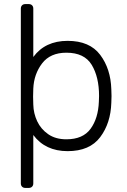

<svg xmlns="http://www.w3.org/2000/svg" viewBox="-20 -730 621 940"><path d="M143 168Q143 178 137 184Q131 190 121 190H104Q94 190 88 184Q82 178 82 168V-688Q82 -698 88 -704Q94 -710 104 -710H121Q131 -710 137 -704Q143 -698 143 -688V-451Q201 -530 311 -530Q419 -530 470.5 -461.5Q522 -393 525 -293Q526 -283 526 -260Q526 -237 525 -227Q522 -127 470.5 -58.5Q419 10 311 10Q202 10 143 -69ZM305 -48Q386 -48 423.5 -99.5Q461 -151 464 -232Q465 -242 465 -260Q465 -353 429 -412.5Q393 -472 305 -472Q226 -472 186 -419.5Q146 -367 143 -296L142 -257L143 -218Q144 -175 162 -136.5Q180 -98 216 -73Q252 -48 305 -48Z"/></svg>

Font: Rubik
Style: Regular
Weight: 300
Designer: Hubert & Fischer
Foundry: Hubert & Fischer
Version: Version 1.100